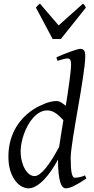

<svg xmlns="http://www.w3.org/2000/svg" viewBox="-20 -1009 513 1049"><path d="M303.2 -207Q307.6 -236.3 313.5 -273.7Q319.3 -311 326.2 -352.5Q317.9 -361.3 308.3 -370.8Q298.8 -380.4 287.8 -388.2Q276.9 -396 264.6 -400.9Q252.4 -405.8 238.8 -405.8Q216.3 -405.8 197 -394.8Q177.7 -383.8 161.4 -365.7Q145 -347.7 132.3 -324.5Q119.6 -301.3 110.8 -276.6Q102.1 -252 97.4 -228Q92.8 -204.1 92.8 -185.1Q92.8 -153.3 99.4 -127.9Q106 -102.5 116.7 -84.5Q127.4 -66.4 141.1 -56.6Q154.8 -46.9 168.9 -46.9Q182.1 -46.9 198.2 -59.1Q214.4 -71.3 231.7 -93Q249 -114.7 267.3 -144Q285.6 -173.3 303.2 -207ZM451.2 -33.2Q409.7 -5.4 383.1 7.3Q356.4 20 339.8 20Q330.6 20 322.8 12.5Q314.9 4.9 309.3 -13.4Q303.7 -31.7 300.3 -62Q296.9 -92.3 296.9 -137.2Q280.3 -106.4 261 -78.1Q241.7 -49.8 220.7 -27.8Q199.7 -5.9 177.7 7.1Q155.8 20 134.8 20Q118.2 20 99.1 10Q80.1 0 63.7 -21.2Q47.4 -42.5 36.6 -75.4Q25.9 -108.4 25.9 -153.8Q25.9 -192.4 34.2 -228.8Q42.5 -265.1 59.3 -298.1Q76.2 -331.1 101.8 -359.6Q127.4 -388.2 162.1 -411.1Q175.8 -419.9 191.7 -428Q207.5 -436 224.1 -442.6Q240.7 -449.2 257.3 -453.1Q273.9 -457 289.1 -457Q301.3 -457 314 -449.2Q326.7 -441.4 339.4 -431.2Q345.2 -466.8 350.3 -501Q355.5 -535.2 359.4 -564.7Q363.3 -594.2 365.7 -618.2Q368.2 -642.1 368.2 -657.2Q368.2 -668.5 366.5 -675Q364.7 -681.6 361.6 -684.8Q358.4 -688 354.5 -689Q350.6 -689.9 346.2 -689.9Q341.8 -689.9 333.3 -687.7Q324.7 -685.5 315.9 -683.1Q305.7 -680.2 293.9 -676.8L288.1 -695.8Q308.6 -705.1 329.3 -713.4Q350.1 -721.7 367.9 -728Q385.7 -734.4 399.4 -738.3Q413.1 -742.2 418.9 -742.2Q432.6 -742.2 439.2 -733.4Q445.8 -724.6 445.8 -702.1Q445.8 -683.1 442.4 -652.8Q439 -622.6 433.3 -585Q427.7 -547.4 420.7 -504.9Q413.6 -462.4 406 -419.2Q398.4 -376 391.4 -334Q384.3 -292 378.7 -255.9Q373 -219.7 369.6 -191.2Q366.2 -162.6 366.2 -146Q366.2 -89.4 371.6 -63.7Q377 -38.1 388.2 -38.1Q400.9 -38.1 414.3 -40.8Q427.7 -43.5 444.8 -50.8ZM312.5 -795.9H267.6L176.3 -967.3Q183.1 -976.6 187 -980Q190.9 -983.4 198.2 -989.3L300.3 -870.1L433.6 -989.3Q439.5 -983.9 442.1 -980.2Q444.8 -976.6 449.2 -967.3Z"/></svg>

Font: Gentium Plus APac
Style: Italic
Weight: 400
Italic angle: -8°
Designer: J. Victor Gaultney, Annie Olsen, Iska Routamaa, Becca Hirsbrunner
Foundry: SIL International
Version: Version 5.000